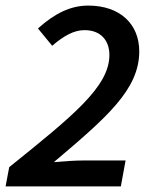

<svg xmlns="http://www.w3.org/2000/svg" viewBox="-32 -668 548 688"><path d="M-12 0H401L418 -93H268C237 -93 195 -90 161 -87C350 -247 467 -347 467 -484C467 -581 399 -648 284 -648C221 -648 164 -620 104 -566L155 -504C196 -539 232 -560 271 -560C330 -560 360 -522 360 -471C360 -357 228 -252 1 -69Z"/></svg>

Font: Source Sans Pro Semibold
Style: Italic
Weight: 600
Italic angle: -11°
Designer: Paul D. Hunt
Foundry: Adobe Systems Incorporated
Version: Version 3.006;hotconv 1.0.111;makeotfexe 2.5.65597